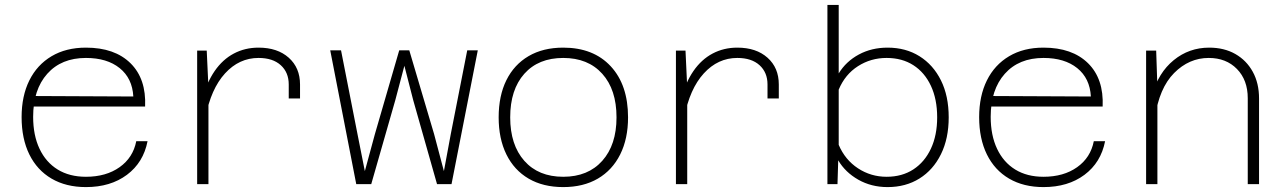

<svg xmlns="http://www.w3.org/2000/svg" viewBox="-20 -750 5240 782"><path d="M330 12Q249 12 190 -22.5Q131 -57 99.5 -121Q68 -185 68 -273Q68 -359 99.5 -422.5Q131 -486 190 -521Q249 -556 330 -556Q447 -556 511.5 -492.5Q576 -429 571 -316H105V-359L523 -357Q519 -431 467.5 -472.5Q416 -514 330 -514Q230 -514 172.5 -449.5Q115 -385 115 -274Q115 -199 141 -144Q167 -89 215 -59.5Q263 -30 330 -30Q412 -30 467 -69Q522 -108 535 -175H581Q564 -88 497 -38Q430 12 330 12Z M1156 -349V-406Q1156 -455 1123.5 -484.5Q1091 -514 1033 -514Q954 -514 896.5 -451Q839 -388 817 -272L804 -345Q822 -414 854.5 -461Q887 -508 932.5 -532Q978 -556 1033 -556Q1110 -556 1156 -515Q1202 -474 1202 -406V-349ZM783 0V-544H822L829 -394V0Z M1431 0 1325 -545H1369L1436 -204L1466 -53L1507 -204L1606 -545H1647L1748 -204L1788 -53L1816 -204L1883 -545H1926L1819 0H1760L1663 -342L1627 -482L1590 -342L1492 0Z M2274 12Q2192 12 2133 -22.5Q2074 -57 2042.5 -121Q2011 -185 2011 -272Q2011 -360 2042.5 -423.5Q2074 -487 2133 -521.5Q2192 -556 2274 -556Q2397 -556 2467.5 -480Q2538 -404 2538 -272Q2538 -185 2506 -121Q2474 -57 2415 -22.5Q2356 12 2274 12ZM2274 -30Q2375 -30 2433 -95Q2491 -160 2491 -272Q2491 -385 2433 -449.5Q2375 -514 2274 -514Q2173 -514 2115.5 -449.5Q2058 -385 2058 -272Q2058 -160 2115.5 -95Q2173 -30 2274 -30Z M3106 -349V-406Q3106 -455 3073.5 -484.5Q3041 -514 2983 -514Q2904 -514 2846.5 -451Q2789 -388 2767 -272L2754 -345Q2772 -414 2804.5 -461Q2837 -508 2882.5 -532Q2928 -556 2983 -556Q3060 -556 3106 -515Q3152 -474 3152 -406V-349ZM2733 0V-544H2772L2779 -394V0Z M3595 -556Q3669 -556 3725 -521Q3781 -486 3812.5 -422.5Q3844 -359 3844 -272Q3844 -186 3812.5 -122Q3781 -58 3725 -23Q3669 12 3595 12Q3529 12 3476 -18Q3423 -48 3394 -97L3391 0H3350V-730H3396V-451Q3426 -500 3478 -528Q3530 -556 3595 -556ZM3591 -30Q3654 -30 3700 -60Q3746 -90 3771.5 -144.5Q3797 -199 3797 -272Q3797 -346 3771.5 -400.5Q3746 -455 3700 -484.5Q3654 -514 3591 -514Q3527 -514 3474.5 -480.5Q3422 -447 3396 -385V-160Q3422 -99 3474.5 -64.5Q3527 -30 3591 -30Z M4230 12Q4149 12 4090 -22.5Q4031 -57 3999.5 -121Q3968 -185 3968 -273Q3968 -359 3999.5 -422.5Q4031 -486 4090 -521Q4149 -556 4230 -556Q4347 -556 4411.5 -492.5Q4476 -429 4471 -316H4005V-359L4423 -357Q4419 -431 4367.5 -472.5Q4316 -514 4230 -514Q4130 -514 4072.5 -449.5Q4015 -385 4015 -274Q4015 -199 4041 -144Q4067 -89 4115 -59.5Q4163 -30 4230 -30Q4312 -30 4367 -69Q4422 -108 4435 -175H4481Q4464 -88 4397 -38Q4330 12 4230 12Z M5062 0V-350Q5062 -424 5018 -469Q4974 -514 4903 -514Q4823 -514 4762 -452.5Q4701 -391 4684 -270L4673 -364Q4698 -454 4760.5 -505Q4823 -556 4905 -556Q4966 -556 5011.5 -530Q5057 -504 5082.5 -457.5Q5108 -411 5108 -349V0ZM4648 0V-544H4689L4694 -395V0Z"/></svg>

Font: Azeret Mono Thin Thin
Style: Regular
Weight: 250
Version: Version 1.002